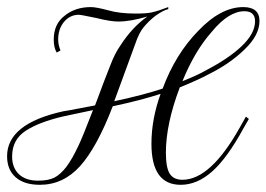

<svg xmlns="http://www.w3.org/2000/svg" viewBox="-20 -510 752 542"><path d="M144.2 -398.3Q144.2 -383.3 150.8 -367.5L140 -361.7Q131.7 -375.8 131.7 -398.3Q131.7 -441.7 161.7 -465Q191.7 -490 236.7 -490Q251.7 -490 285.8 -480.8Q317.5 -471.7 362.5 -471.7Q394.2 -471.7 408.3 -475Q427.5 -479.2 455 -490V-484.2Q441.7 -481.7 418.3 -465Q400 -450.8 385 -432.5Q372.5 -417.5 361.7 -385.8Q361.7 -385.8 302.5 -224.2Q387.5 -242.5 439.2 -260Q475 -356.7 539.2 -422.5Q603.3 -490 666.7 -490Q712.5 -490 712.5 -450.8Q712.5 -410.8 670.8 -370.8Q629.2 -330 568.3 -300Q542.5 -285.8 487.5 -263.3Q448.3 -160 448.3 -79.2Q448.3 -36.7 459.2 -19.6Q470 -2.5 495 -2.5Q575 -2.5 658.3 -152.5L674.2 -180.8L682.5 -174.2L666.7 -146.7Q621.7 -64.2 579.2 -26.2Q536.7 11.7 490 11.7Q407.5 11.7 407.5 -104.2Q407.5 -173.3 433.3 -245Q376.7 -226.7 298.3 -210Q253.3 -93.3 205.8 -40.8Q158.3 11.7 92.5 11.7Q48.3 11.7 24.2 -9.6Q0 -30.8 0 -69.2Q0 -160.8 158.3 -195.8Q170 -197.5 181.2 -199.6Q192.5 -201.7 197.9 -202.9Q203.3 -204.2 205 -204.2L248.3 -212.5Q276.7 -289.2 292.5 -328.3Q304.2 -359.2 320 -381.7Q352.5 -432.5 395.8 -463.3Q348.3 -449.2 314.2 -449.2Q291.7 -449.2 251.7 -459.2Q208.3 -468.3 202.5 -468.3Q177.5 -468.3 160.8 -448.3Q144.2 -428.3 144.2 -398.3ZM700 -450Q700 -478.3 670 -478.3Q625.8 -478.3 578.3 -420.8Q530 -366.7 495 -280.8Q539.2 -298.3 563.3 -312.5Q624.2 -344.2 660.8 -378.3Q700 -415 700 -450ZM14.2 -68.3Q14.2 -36.7 33.3 -18.3Q52.5 0 87.5 0Q115.8 0 132.9 -8.3Q150 -16.7 167.5 -39.2Q184.2 -61.7 201.7 -99.2Q213.3 -123.3 242.5 -199.2Q170 -184.2 160 -181.7Q90.8 -165.8 52.5 -140.8Q14.2 -115.8 14.2 -68.3Z"/></svg>

Font: Sirivennela
Style: Regular
Weight: 400
Designer: Appaji Ambarisha Darbha
Foundry: Appaji Ambarisha Darbha
Version: Version 1.00; ttfautohint (v1.8.4.7-5d5b)